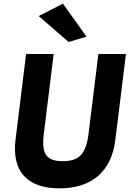

<svg xmlns="http://www.w3.org/2000/svg" viewBox="-20 -1009 710 1052"><path d="M454 -808 325 -989 192 -921 356 -779ZM519 -713 465 -275C451 -162 411 -126 324 -126C236 -126 206 -162 220 -275L274 -713H123L65 -243C44 -69 130 23 306 23C482 23 591 -69 612 -243L670 -713Z"/></svg>

Font: Bluebird
Style: SfBdObl
Weight: 700
Designer: Jasper
Foundry: Cannot Into Space Fonts
Version: Version 0.98